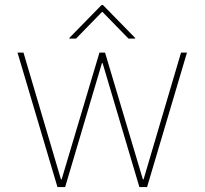

<svg xmlns="http://www.w3.org/2000/svg" viewBox="-20 -759 830 779"><path d="M213.1 0 51.1 -545.5H75.3L227.3 -31.2H230.1L383.5 -545.5H406.2L559.7 -31.2H562.5L714.5 -545.5H738.6L576.7 0H545.5L396.3 -502.8H393.5L244.3 0ZM288.4 -602.3 394.9 -711.6 501.4 -602.3H528.4V-605.1L397.7 -738.6H392L261.4 -605.1V-602.3Z"/></svg>

Font: Inter UI Thin
Style: Regular
Weight: 100
Designer: Rasmus Andersson
Foundry: rsms
Version: 3.2;8d6f07862